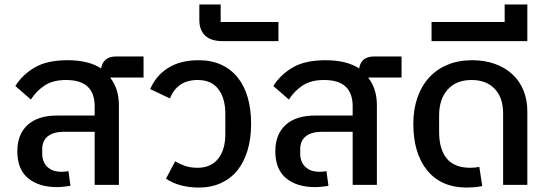

<svg xmlns="http://www.w3.org/2000/svg" viewBox="-20 -832 2466 864"><path d="M236 10Q155 10 106.5 -30Q58 -70 58 -151Q58 -228 104.5 -270Q151 -312 236 -312H406V-354Q406 -412 374.5 -442Q343 -472 277 -472Q218 -472 180.5 -447Q143 -422 119 -384L49 -445Q81 -496 136.5 -528.5Q192 -561 284 -561Q379 -561 435 -524Q444 -578 503 -578H626V-483H477V-481Q515 -432 515 -358V0H406V-239H269Q221 -239 195.5 -219Q170 -199 170 -161V-141Q170 -103 193 -81Q216 -59 256 -59Q276 -59 288 -62L297 4Q288 6 269 8Q250 10 236 10Z M874 12Q832 12 794 2Q756 -8 727 -28L768 -106Q788 -94 812.5 -85.5Q837 -77 869 -77Q929 -77 961.5 -117.5Q994 -158 994 -229V-320Q994 -390 962.5 -431Q931 -472 870 -472Q821 -472 790 -449.5Q759 -427 745 -389L656 -431Q681 -491 736 -526Q791 -561 874 -561Q931 -561 975 -541Q1019 -521 1049 -484Q1079 -447 1094.5 -394Q1110 -341 1110 -275Q1110 -209 1094 -155.5Q1078 -102 1048 -65Q1018 -28 974 -8Q930 12 874 12Z M981 -647Q929 -647 903 -672Q877 -697 877 -742V-812H973V-733H1233V-647Z M1397 10Q1316 10 1267.5 -30Q1219 -70 1219 -151Q1219 -228 1265.5 -270Q1312 -312 1397 -312H1567V-354Q1567 -412 1535.5 -442Q1504 -472 1438 -472Q1379 -472 1341.5 -447Q1304 -422 1280 -384L1210 -445Q1242 -496 1297.5 -528.5Q1353 -561 1445 -561Q1540 -561 1596 -524Q1605 -578 1664 -578H1787V-483H1638V-481Q1676 -432 1676 -358V0H1567V-239H1430Q1382 -239 1356.5 -219Q1331 -199 1331 -161V-141Q1331 -103 1354 -81Q1377 -59 1417 -59Q1437 -59 1449 -62L1458 4Q1449 6 1430 8Q1411 10 1397 10Z M2080 12Q1966 12 1903 -64.5Q1840 -141 1840 -275Q1840 -340 1858.5 -393Q1877 -446 1911.5 -483.5Q1946 -521 1995 -541Q2044 -561 2105 -561Q2161 -561 2207 -544.5Q2253 -528 2285.5 -498Q2318 -468 2335.5 -425.5Q2353 -383 2353 -331V0H2244V-322Q2244 -393 2206 -432.5Q2168 -472 2102 -472Q2033 -472 1994.5 -429Q1956 -386 1956 -312V-239Q1956 -160 1990.5 -118.5Q2025 -77 2096 -77Q2118 -77 2137 -81L2150 5Q2135 9 2114.5 10.5Q2094 12 2080 12Z M1922 -733H2251V-812H2353V-647H1922Z"/></svg>

Font: IBM-Poppins
Style: Poppins-Medium
Weight: 500
Designer: Mike Abbink, Paul van der Laan, Pieter van Rosmalen, Ben Mitchell, Mark Frömberg
Foundry: Bold Monday
Version: Version 1.1